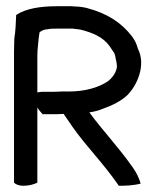

<svg xmlns="http://www.w3.org/2000/svg" viewBox="-20 -625 497 617"><path d="M25 -38C31 -32 42 -28 54 -28C72 -28 88 -32 100 -38V-279C106 -271 111 -264 117 -258H162C169 -258 177 -259 185 -259C187 -255 189 -252 192 -248L214 -216C260 -151 310 -103 362 -28C383 -28 410 -29 432 -35C428 -50 419 -70 406 -88C357 -157 311 -204 267 -264C283 -266 298 -270 312 -276C340 -286 369 -300 389 -319C421 -351 450 -416 423 -469C419 -484 413 -496 405 -507C370 -553 324 -582 260 -599C248 -602 235 -604 222 -604C218 -604 214 -605 209 -605H163C111 -605 64 -598 32 -577C31 -553 30 -524 26 -501C26 -487 25 -473 25 -458ZM100 -328V-446C100 -458 101 -468 102 -478L104 -499C105 -506 106 -513 107 -521C112 -526 123 -531 133 -531C142 -533 152 -533 162 -533H214L238 -530C278 -520 311 -506 332 -477L344 -459C349 -454 351 -443 352 -435C354 -427 358 -412 354 -402C350 -387 338 -372 327 -364C296 -343 252 -331 201 -331H180C171 -331 162 -330 154 -330H116C111 -330 106 -329 100 -328Z"/></svg>

Font: SolarCharger
Style: 550
Weight: 400
Designer: Mew Too
Foundry: Cannot Into Space Fonts/KineticPlasma Fonts
Version: Version 1.100